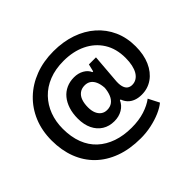

<svg xmlns="http://www.w3.org/2000/svg" viewBox="-189 -971 1305 1305"><g transform="rotate(-45 463.0 -318.5)"><path d="M476 101Q371 101 289.5 71Q208 41 151.5 -14Q95 -69 65.5 -146Q36 -223 36 -317Q36 -411 68 -488Q100 -565 158.5 -621Q217 -677 297 -707.5Q377 -738 474 -738Q566 -738 643 -711.5Q720 -685 776 -635.5Q832 -586 862.5 -518Q893 -450 893 -366Q893 -287 867 -228Q841 -169 795 -136.5Q749 -104 690 -104Q658 -104 632.5 -113.5Q607 -123 590 -141Q573 -159 565 -183H558Q543 -148 509 -128Q475 -108 431 -108Q382 -108 345 -131Q308 -154 287.5 -196.5Q267 -239 267 -297Q267 -347 280 -387Q293 -427 316.5 -455.5Q340 -484 373.5 -499Q407 -514 447 -514Q487 -514 518 -496.5Q549 -479 561 -450H568L581 -504H649L633 -306Q629 -266 635.5 -242Q642 -218 656.5 -207.5Q671 -197 691 -197Q714 -197 732.5 -208.5Q751 -220 763.5 -241Q776 -262 782.5 -292Q789 -322 789 -359Q789 -448 749 -511.5Q709 -575 638.5 -609Q568 -643 476 -643Q397 -643 335.5 -618.5Q274 -594 232 -550Q190 -506 168 -447.5Q146 -389 146 -320Q146 -241 169.5 -180Q193 -119 237.5 -78Q282 -37 344 -15.5Q406 6 483 6Q553 6 607.5 -11.5Q662 -29 699 -57L739 21Q713 43 671.5 61Q630 79 579.5 90Q529 101 476 101ZM450 -197Q480 -197 500 -212Q520 -227 531 -253.5Q542 -280 545 -315Q543 -351 532 -375.5Q521 -400 503 -412Q485 -424 460 -424Q430 -424 409.5 -408.5Q389 -393 379.5 -365.5Q370 -338 370 -302Q370 -269 380 -245.5Q390 -222 408 -209.5Q426 -197 450 -197Z"/></g></svg>

Font: Mona Sans SemiExpanded
Style: Bold
Weight: 700
Width: 6
Designer: Deni Anggara
Foundry: GitHub
Version: Version 2.000